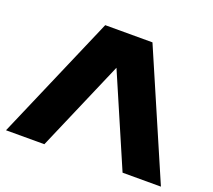

<svg xmlns="http://www.w3.org/2000/svg" viewBox="-113 -808 1057 955"><g transform="rotate(20 415.0 -330.0)"><path d="M5 0 290 -660H540L825 0H622L415 -480L208 0Z"/></g></svg>

Font: Xolonium
Style: Bold
Weight: 700
Designer: Severin Meyer
Version: Version 4.2